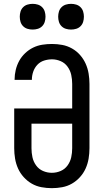

<svg xmlns="http://www.w3.org/2000/svg" viewBox="-20 -972 540 1000"><path d="M250 8Q223 8 196 3Q169 -2 145.5 -15.5Q122 -29 103.5 -49.5Q85 -70 74 -94.5Q63 -119 58.5 -146Q54 -173 54 -200V-407H356V-535Q356 -559 351 -582Q346 -605 332 -624.5Q318 -644 296 -653.5Q274 -663 251 -663Q230 -663 209.5 -656.5Q189 -650 174.5 -634.5Q160 -619 153 -598.5Q146 -578 146 -557V-556H56V-558Q56 -583 62 -608Q68 -633 80 -655Q92 -677 111 -695Q130 -713 152.5 -724Q175 -735 200 -739Q225 -743 251 -743Q278 -743 304.5 -738Q331 -733 355 -719.5Q379 -706 397 -685.5Q415 -665 426 -640.5Q437 -616 441.5 -589Q446 -562 446 -535V-200Q446 -173 441.5 -146Q437 -119 426 -94.5Q415 -70 396.5 -49.5Q378 -29 354.5 -15.5Q331 -2 304 3Q277 8 250 8ZM250 -72Q274 -72 296 -81.5Q318 -91 332 -110.5Q346 -130 351 -153Q356 -176 356 -200V-328H144V-200Q144 -176 149 -153Q154 -130 168 -110.5Q182 -91 204 -81.5Q226 -72 250 -72ZM350 -818Q336 -818 323 -822Q310 -826 300.5 -835.5Q291 -845 287 -858Q283 -871 283 -885Q283 -899 287 -912Q291 -925 300.5 -934.5Q310 -944 323 -948Q336 -952 350 -952Q364 -952 377 -948Q390 -944 399.5 -934.5Q409 -925 413 -912Q417 -899 417 -885Q417 -871 413 -858Q409 -845 399.5 -835.5Q390 -826 377 -822Q364 -818 350 -818ZM150 -818Q136 -818 123 -822Q110 -826 100.5 -835.5Q91 -845 87 -858Q83 -871 83 -885Q83 -899 87 -912Q91 -925 100.5 -934.5Q110 -944 123 -948Q136 -952 150 -952Q164 -952 177 -948Q190 -944 199.5 -934.5Q209 -925 213 -912Q217 -899 217 -885Q217 -871 213 -858Q209 -845 199.5 -835.5Q190 -826 177 -822Q164 -818 150 -818Z"/></svg>

Font: Iosevka SS10 Medium
Style: Regular
Weight: 500
Monospace: yes
Designer: Belleve Invis
Foundry: Belleve Invis
Version: Version 28.0.6; ttfautohint (v1.8.4)